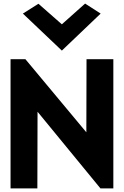

<svg xmlns="http://www.w3.org/2000/svg" viewBox="-20 -1044 695 1074"><path d="M542 10H614V-713H464L463 -304L122 -713H39V10H189L190 -419ZM108 -968 326 -761 543 -968 456 -1024 326 -908 195 -1023Z"/></svg>

Font: Bluebird
Style: SfBd
Weight: 700
Designer: Jasper
Foundry: Cannot Into Space Fonts
Version: Version 0.98